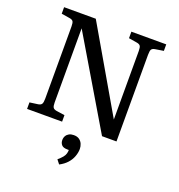

<svg xmlns="http://www.w3.org/2000/svg" viewBox="-167 -841 1162 1247"><g transform="rotate(20 414.5 -217.5)"><path d="M62 0V-45L120 -53Q138 -56 144 -66.5Q150 -77 150 -104V-602Q150 -627 144 -636.5Q138 -646 118 -649L62 -658V-703H281L615 -128V-135V-602Q615 -627 608.5 -636.5Q602 -646 582 -649L527 -658V-703H768V-658L711 -649Q692 -646 686 -636Q680 -626 680 -598V0H580L216 -613V-606V-100Q216 -75 222.5 -65.5Q229 -56 248 -53L304 -45V0ZM381 268 359 240Q379 223 390 209.5Q401 196 404.5 183Q408 170 408 158H398Q369 158 357.5 144.5Q346 131 346 112Q346 95 353.5 82.5Q361 70 374 63Q387 56 406 56Q430 56 444.5 66.5Q459 77 466 93.5Q473 110 473 128Q473 153 463 180Q453 207 432.5 229.5Q412 252 381 268Z"/></g></svg>

Font: Literata 18pt
Style: Regular
Weight: 400
Designer: Latin by Veronika Burian and Jose Scaglione. Greek by Irene Vlachou. Cyrillic by Vera Evstafieva.
Foundry: TypeTogether
Version: Version 3.103;gftools[0.9.29]